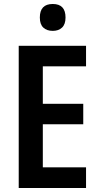

<svg xmlns="http://www.w3.org/2000/svg" viewBox="-20 -944 498 964"><path d="M412 0H74V-714H412V-611H195V-423H398V-320H195V-104H412ZM245 -924Q309 -924 309 -856Q309 -822 291.5 -805.5Q274 -789 245 -789Q215 -789 197.5 -805.5Q180 -822 180 -856Q180 -924 245 -924Z"/></svg>

Font: Noto Sans Georgian Condensed SemiBold
Style: Regular
Weight: 600
Width: 3
Designer: Monotype Design Team, Akaki Razmadze
Foundry: Google LLC
Version: Version 2.005; ttfautohint (v1.8.4.7-5d5b)